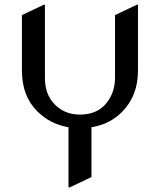

<svg xmlns="http://www.w3.org/2000/svg" viewBox="-20 -777 680 816"><path d="M271 19.5V-236.3Q194.3 -249 139.2 -303.2Q73.2 -368.2 73.2 -476.6V-712.9L166 -756.8H170.9V-446.3Q170.9 -380.9 206.1 -340.3Q249.5 -290 319.8 -290Q394 -290 433.6 -340.3Q468.8 -385.3 468.8 -446.3V-712.9L561.5 -756.8H566.4V-476.6Q566.4 -371.1 500.5 -303.2Q447.3 -248.5 368.7 -236.3V-24.4L275.9 19.5Z"/></svg>

Font: Nova Slim
Style: Book
Weight: 400
Version: Version 2.000